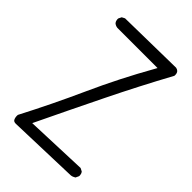

<svg xmlns="http://www.w3.org/2000/svg" viewBox="-220 -848 940 940"><g transform="rotate(45 250.0 -378.5)"><path d="M469.2 -41.5Q469.7 -43.5 469.7 -47.4Q469.7 -51.3 468 -56.9Q466.3 -62.5 462.4 -67.4L446.3 -75.7L123.5 -63.5Q207.5 -238.8 286.9 -400.6Q366.2 -562.5 451.7 -719.2Q452.1 -722.2 452.1 -724.6Q452.1 -738.8 444.8 -746.1Q439.5 -751.5 429.7 -753.4L82 -747.6L66.9 -739.7L59.1 -724.1Q58.6 -722.2 58.6 -718.3Q58.6 -714.4 60.3 -708.5Q62 -702.6 66.4 -697.3Q75.7 -689.5 88.4 -688H366.7L359.9 -675.8Q272 -520.5 199.5 -359.9Q127 -199.2 45.4 -42.5Q44.9 -39.6 44.9 -36.6Q44.9 -22.5 50.3 -12.7Q54.7 -4.4 68.8 -4.4L438 -16.1Q450.2 -17.6 461.4 -24.9Z"/></g></svg>

Font: NaikaiFont
Style: Light
Weight: 300
Version: Version 1.89